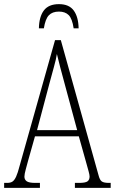

<svg xmlns="http://www.w3.org/2000/svg" viewBox="-21 -908 555 928"><path d="M-1 0V-24H13Q30 -24 39.5 -30.5Q49 -37 57 -54.5Q65 -72 74 -107L245 -714H273L455 -62Q461 -38 471 -31Q481 -24 506 -24H514V0H341V-24H361Q392 -24 402 -31.5Q412 -39 412 -55Q412 -63 407 -81Q402 -99 397 -117L360 -249H148L115 -132Q110 -113 103.5 -89.5Q97 -66 97 -54Q97 -40 108 -32Q119 -24 150 -24H172V0ZM158 -279H352L295 -490Q280 -545 270 -583Q260 -621 254 -647Q250 -621 239.5 -584Q229 -547 218 -505ZM167 -771Q168 -827 191 -857.5Q214 -888 264 -888Q313 -888 335.5 -857Q358 -826 359 -771H335Q328 -818 311 -835Q294 -852 264 -852Q232 -852 215 -834Q198 -816 191 -771Z"/></svg>

Font: Noto Serif ExtraCondensed ExtraLight
Style: Regular
Weight: 200
Width: 2
Designer: Monotype Design Team
Foundry: Monotype Imaging Inc.
Version: Version 2.015